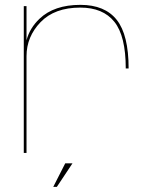

<svg xmlns="http://www.w3.org/2000/svg" viewBox="-20 -614 616 771"><path d="M485 -339Q485 -469.5 439.2 -526.5Q393.5 -583.5 302.5 -583.5Q199 -583.5 142.8 -525Q86.5 -466.5 86.5 -388.5V0H75.5V-589.5H86.5V-452Q99 -501 139 -539Q197.5 -594.5 303 -594.5Q401 -594.5 448.8 -534.2Q496.5 -474 496.5 -339ZM193.8 136.5 241.9 42H271L208.2 136.5Z"/></svg>

Font: Anybody ExtraExpanded Thin
Style: Regular
Weight: 100
Width: 8
Designer: Tyler Finck
Foundry: Etcetera Type Company
Version: Version 1.010; ttfautohint (v1.8.3) -l 8 -r 50 -G 200 -x 14 